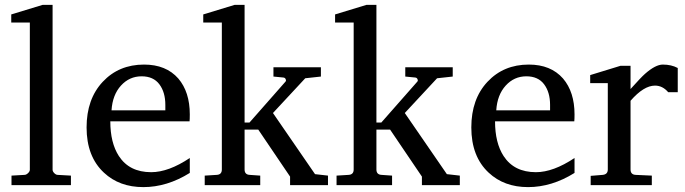

<svg xmlns="http://www.w3.org/2000/svg" viewBox="-20 -757 2801 785"><path d="M270 0H27V-39L80 -42Q87 -42 94.5 -49Q102 -56 102 -63V-665H26V-698L154 -737H195V-63Q195 -56 202 -49Q209 -42 216 -42L270 -39Z M756 -50Q663 8 566 8Q468 8 405 -51Q334 -117 334 -236Q334 -352 400 -422.5Q466 -493 569 -493Q659 -493 709 -436Q756 -381 756 -289Q756 -270 755 -261H431Q431 -173 466 -119Q509 -53 598 -53Q669 -53 756 -111ZM656 -306V-328Q656 -380 631.5 -412.5Q607 -445 559 -445Q509 -445 474.5 -407Q440 -369 436 -306Z M1321 0H1166V-35L1036 -227H980V-64Q980 -43 1001 -42L1044 -39V0H817V-39L866 -42Q887 -43 887 -64V-665H811V-698L939 -737H980V-256H1000L1147 -423Q1151 -427 1148 -433Q1146 -439 1139 -440L1098 -444V-482H1292V-444L1228 -437L1096 -295L1268 -45L1321 -39Z M1860 0H1705V-35L1575 -227H1519V-64Q1519 -43 1540 -42L1583 -39V0H1356V-39L1405 -42Q1426 -43 1426 -64V-665H1350V-698L1478 -737H1519V-256H1539L1686 -423Q1690 -427 1687 -433Q1685 -439 1678 -440L1637 -444V-482H1831V-444L1767 -437L1635 -295L1807 -45L1860 -39Z M2329 -50Q2236 8 2139 8Q2041 8 1978 -51Q1907 -117 1907 -236Q1907 -352 1973 -422.5Q2039 -493 2142 -493Q2232 -493 2282 -436Q2329 -381 2329 -289Q2329 -270 2328 -261H2004Q2004 -173 2039 -119Q2082 -53 2171 -53Q2242 -53 2329 -111ZM2229 -306V-328Q2229 -380 2204.5 -412.5Q2180 -445 2132 -445Q2082 -445 2047.5 -407Q2013 -369 2009 -306Z M2751 -380H2712Q2689 -407 2658 -407Q2612 -407 2558 -345V-64Q2558 -43 2579 -42L2645 -39V0H2395V-38L2444 -42Q2465 -44 2465 -64V-417H2393V-450L2517 -488H2558V-393Q2601 -441 2617 -455Q2660 -493 2690 -493Q2725 -493 2751 -479Z"/></svg>

Font: Apparatus SIL
Style: Regular
Weight: 400
Version: Version 1.0